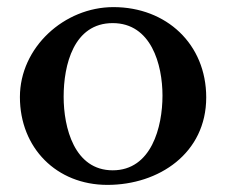

<svg xmlns="http://www.w3.org/2000/svg" viewBox="-20 -502 636 540"><path d="M560 -228C560 -378 448 -482 299 -482C161 -482 36 -369 36 -229C36 -86 139 18 282 18C427 18 560 -71 560 -228ZM437 -233C437 -145 406 -23 297 -23C189 -23 159 -143 159 -230C159 -319 187 -437 297 -437C405 -437 437 -321 437 -233Z"/></svg>

Font: Original Surfer
Style: Regular
Weight: 400
Designer: Astigmatic (AOETI)
Foundry: Astigmatic (AOETI)
Version: Version 1.001